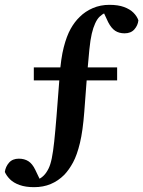

<svg xmlns="http://www.w3.org/2000/svg" viewBox="-27 -674 593 795"><path d="M114 101Q79 101 54 92Q29 83 14.5 68.5Q0 54 -7 38Q-4 16 10.5 -0.5Q25 -17 51 -17Q74 -17 90.5 -6.5Q107 4 119 29L141 75L88 72L130 70Q144 63 154.5 52.5Q165 42 174 24Q182 8 187.5 -19Q193 -46 197.5 -88Q202 -130 207 -192L220 -360Q225 -432 237 -478.5Q249 -525 265.5 -554.5Q282 -584 303 -604Q326 -627 357.5 -640.5Q389 -654 426 -654Q462 -654 486.5 -645Q511 -636 525.5 -621.5Q540 -607 546 -590Q544 -569 529.5 -552.5Q515 -536 489 -536Q466 -536 450 -546.5Q434 -557 421 -582L400 -627L454 -624L410 -622Q396 -615 385.5 -605Q375 -595 367 -577Q359 -560 353 -534.5Q347 -509 343 -469Q339 -429 334 -370L322 -211Q316 -132 304 -82Q292 -32 275.5 -1.5Q259 29 239 50Q214 75 183 88Q152 101 114 101ZM113 -341V-395H458V-341Z"/></svg>

Font: Source Serif 4 SemiBold
Style: Regular
Weight: 600
Designer: Frank Grießhammer
Foundry: Adobe Systems Incorporated
Version: Version 4.004;hotconv 1.0.116;makeotfexe 2.5.65601